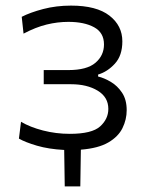

<svg xmlns="http://www.w3.org/2000/svg" viewBox="-20 -526 522 685"><path d="M211 139Q210.5 106.5 210 74Q209.5 41.5 209 9Q153.5 6 111.8 -6.2Q70 -18.5 47.5 -31.5L55 -91.5Q87 -72.5 133.2 -60.5Q179.5 -48.5 229 -48.5Q308 -48.5 337.2 -75Q366.5 -101.5 366.5 -137.5Q366.5 -179.5 328.5 -202.5Q290.5 -225.5 233.5 -225.5H136V-276H224Q290 -276 320.5 -302Q351 -328 351 -367.5Q351 -409.5 315.8 -428.8Q280.5 -448 224 -448Q185.5 -448 146.5 -438.5Q107.5 -429 64 -406L57.5 -466Q87.5 -481.5 134 -493.8Q180.5 -506 233.5 -506Q324.5 -506 370.5 -470.2Q416.5 -434.5 416.5 -378.5Q416.5 -328 390 -299Q363.5 -270 330 -260V-253Q351.5 -248 375.2 -234Q399 -220 415.5 -195.2Q432 -170.5 432 -133Q432 -99.5 417 -69Q402 -38.5 366.5 -17.8Q331 3 268.5 8Q268 41 267.5 73.8Q267 106.5 266.5 139Z"/></svg>

Font: Heraclito Light
Style: Regular
Weight: 300
Designer: Kostas Bartsokas (font) & Cristiano Sobral (main changes)
Foundry: Kostas Bartsokas (font) & Cristiano Sobral (main changes)
Version: Version 1.00;July 8, 2020;FontCreator 13.0.0.2655 64-bit